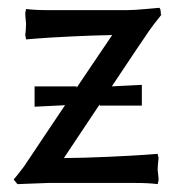

<svg xmlns="http://www.w3.org/2000/svg" viewBox="-20 -463 456 493"><path d="M307.1 -437Q323.2 -437 355.2 -439.9Q387.2 -442.9 388.2 -442.9Q393.1 -442.9 393.1 -424.8L395 -426.8Q395.5 -426.3 389.9 -419.4Q384.3 -412.6 376 -401.9Q367.7 -391.1 362.8 -383.8Q349.1 -364.3 267.1 -241.2Q279.8 -241.7 305.9 -243.2Q332 -244.6 344.2 -245.1V-191.9H235.8V-194.8Q219.2 -170.4 189.9 -126Q160.6 -81.5 144 -57.1Q196.3 -57.6 256.3 -60.3Q316.4 -63 350.6 -65.4L384.8 -67.9L387.2 -57.1Q384.8 -37.6 384.8 -26.9Q384.8 -23.9 386 -15.9Q387.2 -7.8 387.2 0L384.8 9.8Q362.3 6.8 329.1 6.8H103L24.9 9.8L15.1 -2Q22.9 -10.7 42 -36.1Q61.5 -65.9 97.4 -118.9Q133.3 -171.9 147 -192.9Q134.3 -192.4 107.9 -190.9Q81.5 -189.5 68.8 -189V-241.2H176.8V-237.8Q192.9 -261.7 222.4 -305.4Q252 -349.1 268.1 -373Q218.3 -372.1 163.1 -369.4Q107.9 -366.7 77.1 -364.3L46.9 -361.8L44.9 -373Q46.9 -388.7 46.9 -402.8Q46.9 -405.3 45.9 -413.3Q44.9 -421.4 44.9 -430.2L46.9 -439.9Q69.3 -437 103 -437Z"/></svg>

Font: Linear Smooth Low Contrast
Style: Regular
Weight: 500
Designer: Philipp H. Poll, Flanker
Foundry: Philipp H. Poll, reworked by Flanker
Version: Version 1.010 | FøM Fix